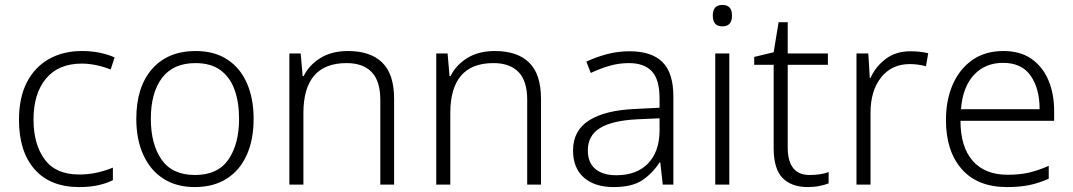

<svg xmlns="http://www.w3.org/2000/svg" viewBox="-20 -749 4353 779"><path d="M301 10Q184 10 120.5 -62Q57 -134 57 -263Q57 -353 89 -415Q121 -477 178.5 -509.5Q236 -542 313 -542Q351 -542 385 -535Q419 -528 445 -516L429 -467Q402 -478 371 -484.5Q340 -491 312 -491Q217 -491 166.5 -430Q116 -369 116 -264Q116 -164 161 -102.5Q206 -41 301 -41Q340 -41 375 -49Q410 -57 438 -69V-18Q412 -5 378.5 2.5Q345 10 301 10Z M1009 -267Q1009 -183 981.5 -121Q954 -59 900.5 -24.5Q847 10 770 10Q696 10 643 -24Q590 -58 561.5 -120.5Q533 -183 533 -267Q533 -396 597 -469Q661 -542 774 -542Q850 -542 902.5 -507.5Q955 -473 982 -411Q1009 -349 1009 -267ZM592 -267Q592 -164 635.5 -101.5Q679 -39 771 -39Q864 -39 907 -102Q950 -165 950 -267Q950 -333 932 -384Q914 -435 875 -464Q836 -493 773 -493Q683 -493 637.5 -433Q592 -373 592 -267Z M1392 -542Q1483 -542 1531 -495Q1579 -448 1579 -348V0H1523V-344Q1523 -420 1488 -456.5Q1453 -493 1386 -493Q1211 -493 1211 -290V0H1154V-532H1200L1208 -440H1212Q1233 -484 1279 -513Q1325 -542 1392 -542Z M1988 -542Q2079 -542 2127 -495Q2175 -448 2175 -348V0H2119V-344Q2119 -420 2084 -456.5Q2049 -493 1982 -493Q1807 -493 1807 -290V0H1750V-532H1796L1804 -440H1808Q1829 -484 1875 -513Q1921 -542 1988 -542Z M2534 -541Q2624 -541 2668 -497Q2712 -453 2712 -358V0H2669L2659 -90H2656Q2627 -45 2585.5 -17.5Q2544 10 2470 10Q2393 10 2349 -28.5Q2305 -67 2305 -139Q2305 -219 2370 -260.5Q2435 -302 2559 -307L2656 -312V-349Q2656 -427 2624.5 -460Q2593 -493 2532 -493Q2491 -493 2453 -482Q2415 -471 2377 -453L2359 -499Q2397 -517 2441.5 -529Q2486 -541 2534 -541ZM2566 -265Q2464 -260 2414.5 -229.5Q2365 -199 2365 -139Q2365 -89 2395.5 -63.5Q2426 -38 2480 -38Q2563 -38 2609 -85.5Q2655 -133 2656 -217V-269Z M2911 -729Q2950 -729 2950 -686Q2950 -642 2911 -642Q2872 -642 2872 -686Q2872 -729 2911 -729ZM2939 -532V0H2882V-532Z M3265 -39Q3287 -39 3307 -42Q3327 -45 3342 -51V-5Q3327 1 3305 5.5Q3283 10 3258 10Q3191 10 3155 -27Q3119 -64 3119 -148V-486H3040V-518L3119 -537L3139 -659H3176V-532H3339V-486H3176V-151Q3176 -39 3265 -39Z M3674 -541Q3713 -541 3746 -533L3737 -480Q3705 -489 3671 -489Q3598 -489 3555 -435Q3512 -381 3512 -292V0H3455V-532H3503L3509 -433H3512Q3532 -478 3573 -509.5Q3614 -541 3674 -541Z M4051 -542Q4119 -542 4164.5 -510.5Q4210 -479 4233.5 -424Q4257 -369 4257 -298V-259H3877Q3877 -153 3926.5 -96.5Q3976 -40 4068 -40Q4117 -40 4154 -48.5Q4191 -57 4235 -76V-24Q4195 -6 4156 2Q4117 10 4066 10Q3946 10 3882 -63Q3818 -136 3818 -262Q3818 -343 3845.5 -406Q3873 -469 3925 -505.5Q3977 -542 4051 -542ZM4050 -494Q3977 -494 3931.5 -445Q3886 -396 3879 -306H4198Q4198 -390 4161.5 -442Q4125 -494 4050 -494Z"/></svg>

Font: Noto Sans Cherokee Light
Style: Regular
Weight: 300
Designer: Monotype Design Team
Foundry: Monotype Imaging Inc.
Version: Version 2.001; ttfautohint (v1.8.4.7-5d5b)